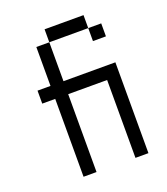

<svg xmlns="http://www.w3.org/2000/svg" viewBox="-128 -778 756 869"><g transform="rotate(-20 250.0 -344.0)"><path d="M437.5 -562.5V-625H375V-562.5ZM125 -375Q125 -375 125 0H187.5Q187.5 0 187.5 -375H375Q375 -375 375 0H437.5V-437.5H187.5V-625H125V-437.5H62.5V-375ZM187.5 -625H375V-687.5H187.5Z"/></g></svg>

Font: BFUnifontExMono
Style: Regular
Weight: 500
Version: Version 15.0.06